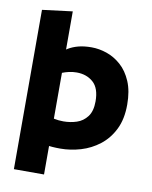

<svg xmlns="http://www.w3.org/2000/svg" viewBox="-94 -777 793 1004"><g transform="rotate(10 302.5 -275.0)"><path d="M210 158H50V-688L210 -708ZM128 -11 175 -149Q189 -143 212 -138Q235 -133 261 -133Q298 -133 331.5 -144Q365 -155 387 -184Q409 -213 409 -265Q409 -335 374 -366Q339 -397 286 -397Q265 -397 245.5 -392.5Q226 -388 211 -382Q196 -376 185 -369L175 -477Q194 -496 217 -510Q240 -524 270 -532Q300 -540 340 -540Q380 -540 421 -526Q462 -512 497 -481Q532 -450 553.5 -399.5Q575 -349 575 -277Q575 -200 548 -145.5Q521 -91 476.5 -56.5Q432 -22 378 -6Q324 10 270 10Q224 10 192 4Q160 -2 128 -11Z"/></g></svg>

Font: Roundo Variable
Style: Regular
Weight: 200
Designer: Shiva Nallaperumal
Foundry: Indian Type Foundry
Version: Version 2.000